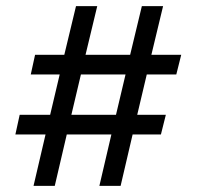

<svg xmlns="http://www.w3.org/2000/svg" viewBox="-20 -662 640 624"><path d="M342 -225H197L158 -58H89L128 -225H30L44 -289H143L174 -420H80L94 -484H189L227 -642H296L258 -484H403L441 -642H510L472 -484H569L553 -420H457L426 -289H519L503 -225H411L372 -58H303ZM212 -289H357L388 -420H243Z"/></svg>

Font: PT Mono
Style: Regular
Weight: 400
Monospace: yes
Designer: A.Korolkova, I.Chaeva
Foundry: ParaType Ltd
Version: Version 1.001W OFL